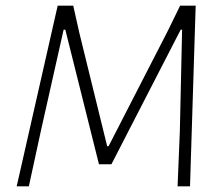

<svg xmlns="http://www.w3.org/2000/svg" viewBox="-20 -659 788 679"><path d="M672 -639 652 0H608L616 -195L624 -554H619L374 -78H330L211 -554H205L125 -198L82 0H39L184 -639H239L261 -541L359 -142H364L573 -549L617 -639Z"/></svg>

Font: Alegreya Sans SC Light
Style: Italic
Weight: 300
Italic angle: -7°
Designer: Juan Pablo del Peral
Foundry: Huerta Tipografica
Version: Version 2.007